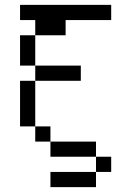

<svg xmlns="http://www.w3.org/2000/svg" viewBox="-20 -645 540 790"><path d="M437.5 62.5V0H375V62.5H187.5V125H375V62.5ZM312.5 -312.5V-375H125V-312.5H62.5V-125H125V-62.5H187.5V0H375V-62.5H187.5V-125H125V-312.5ZM437.5 -562.5V-625H62.5V-562.5H125V-500H62.5Q62.5 -500 62.5 -375H125Q125 -375 125 -500H250V-562.5Z"/></svg>

Font: BFUnifontExMono
Style: Regular
Weight: 500
Version: Version 15.0.06